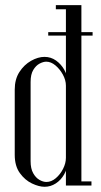

<svg xmlns="http://www.w3.org/2000/svg" viewBox="-20 -719 392 744"><path d="M295.4 0V-699H235.4V0ZM235.4 -683V-699H196.4V-683ZM334.4 0V-16H295.4V0ZM235.4 -387.1V-107.4Q235.4 -86.6 224.4 -64.8Q213.4 -43 196.1 -28.4Q178.9 -13.9 159.9 -13.9Q146.9 -13.9 132.7 -22.1Q118.5 -30.2 108.6 -47.9Q98.6 -65.6 98.6 -94.4V-401.5Q98.6 -430.9 108.9 -447.9Q119.1 -465 133.3 -472.5Q147.5 -480 159.2 -480Q177.6 -480 194.9 -465.5Q212.1 -451 223.8 -429.6Q235.4 -408.1 235.4 -387.1ZM241.2 -92V-402.6Q241.2 -426.9 229.2 -448.5Q217.1 -470.1 197.2 -484.4Q177.2 -498.6 152.4 -498.6Q127.5 -498.6 100.4 -483.4Q73.4 -468.1 55.2 -440Q37.1 -411.9 37.1 -371.8V-119.2Q37.1 -75.6 57 -48.2Q76.9 -20.8 104 -8Q131.1 4.8 152.8 4.8Q176 4.8 196.1 -8.2Q216.2 -21.2 228.8 -43.4Q241.2 -65.5 241.2 -92ZM338.8 -594.6H166.9V-581.1H338.8Z"/></svg>

Font: Emberly Black
Style: Regular
Weight: 900
Designer: Rajesh Rajput
Foundry: Rajesh Rajput
Version: Version 1.000